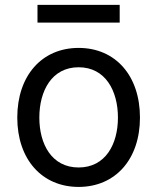

<svg xmlns="http://www.w3.org/2000/svg" viewBox="-20 -747 638 779"><path d="M299 11.4C448.2 11.4 547.9 -100.9 547.9 -269.9C547.9 -440.3 448.2 -552.6 299 -552.6C149.9 -552.6 50.1 -440.3 50.1 -269.9C50.1 -100.9 149.9 11.4 299 11.4ZM132.1 -655.2H465.6V-727.3H132.1ZM139.6 -269.9C139.6 -378.2 190 -474.1 299 -474.1C408 -474.1 458.5 -378.2 458.5 -269.9C458.5 -161.9 408 -67.5 299 -67.5C190 -67.5 139.6 -161.9 139.6 -269.9Z"/></svg>

Font: GiG Sans Text
Style: Regular
Weight: 400
Designer: Andreas Faust
Version: Version 1.100;FEAKit 1.0